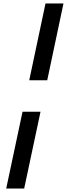

<svg xmlns="http://www.w3.org/2000/svg" viewBox="-20 -846 389 1116"><path d="M150 -379.5H254.5L349 -826H244.5ZM16 250H120.5L215.5 -196.5H111Z"/></svg>

Font: League Gothic SemiExpanded Italic
Style: Regular
Weight: 400
Width: 6
Designer: The League of Moveable Type
Version: Version 1.600; ttfautohint (v1.8.3)